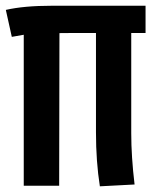

<svg xmlns="http://www.w3.org/2000/svg" viewBox="-20 -653 558 675"><path d="M188 0H63.5V-530.8Q46.4 -528.3 21.5 -523.4L0.5 -618.2Q64.5 -632.8 161.6 -632.8H491.7V-537.1H441.4V-184.6Q441.4 -102.5 453.1 -4.4L331.1 2Q317.4 -85 317.4 -187.5V-537.1H247.6Q207.5 -537.1 189 -536.6Z"/></svg>

Font: Fantasque Sans Mono
Style: Bold
Weight: 700
Monospace: yes
Designer: Jany Belluz
Version: Version 1.8.0 ; ttfautohint (v1.8.2)